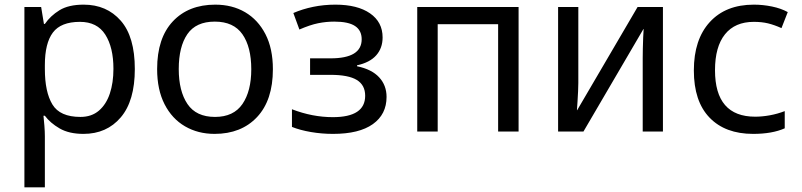

<svg xmlns="http://www.w3.org/2000/svg" viewBox="-20 -566 3450 826"><path d="M85 240V-536H157L169 -463H173Q197 -498 236 -522Q275 -546 340 -546Q439 -546 499.5 -477Q560 -408 560 -269Q560 -132 499.5 -61Q439 10 339 10Q277 10 236.5 -13.5Q196 -37 173 -68H167Q169 -51 171 -25Q173 1 173 20V240ZM326 -63Q374 -63 405.5 -90Q437 -117 452.5 -163.5Q468 -210 468 -270Q468 -362 433 -417Q398 -472 324 -472Q242 -472 207.5 -426Q173 -380 173 -286V-269Q173 -170 205.5 -116.5Q238 -63 326 -63Z M903 10Q832 10 776 -22.5Q720 -55 688 -117.5Q656 -180 656 -269Q656 -402 723.5 -474Q791 -546 906 -546Q979 -546 1034.5 -513.5Q1090 -481 1122 -419Q1154 -357 1154 -268Q1154 -135 1086 -62.5Q1018 10 903 10ZM905 -63Q985 -63 1023 -118.5Q1061 -174 1061 -268Q1061 -364 1023 -418.5Q985 -473 904 -473Q823 -473 786 -419Q749 -365 749 -269Q749 -174 786.5 -118.5Q824 -63 905 -63Z M1413 10Q1364 10 1317.5 2Q1271 -6 1236 -20V-96Q1324 -62 1412 -62Q1551 -62 1551 -154Q1551 -200 1515 -222Q1479 -244 1402 -244H1314V-315H1402Q1536 -315 1536 -397Q1536 -435 1507.5 -454Q1479 -473 1418 -473Q1383 -473 1348.5 -466Q1314 -459 1268 -439L1242 -510Q1281 -527 1327 -536.5Q1373 -546 1423 -546Q1518 -546 1572 -508.5Q1626 -471 1626 -405Q1626 -359 1598.5 -328Q1571 -297 1516 -285V-281Q1579 -268 1611 -233.5Q1643 -199 1643 -149Q1643 -74 1584 -32Q1525 10 1413 10Z M1775 0V-536H2211V0H2123V-462H1863V0Z M2381 0V-536H2468V-209Q2468 -197 2467 -174Q2466 -151 2464.5 -128.5Q2463 -106 2462 -92H2463L2723 -536H2832V0H2745V-316Q2745 -332 2745.5 -356.5Q2746 -381 2747 -404.5Q2748 -428 2749 -441H2748L2490 0Z M3220 10Q3100 10 3032.5 -60Q2965 -130 2965 -263Q2965 -396 3033.5 -471Q3102 -546 3223 -546Q3262 -546 3301 -538Q3340 -530 3369 -514L3342 -445Q3311 -459 3284 -465.5Q3257 -472 3223 -472Q3142 -472 3099 -418.5Q3056 -365 3056 -264Q3056 -64 3229 -64Q3259 -64 3292 -70Q3325 -76 3356 -88V-14Q3302 10 3220 10Z"/></svg>

Font: Noto Sans Living
Style: Regular
Weight: 400
Designer: Monotype Design Team
Foundry: Monotype Imaging Inc.
Version: Version 2.013; ttfautohint (v1.8.4.7-5d5b)